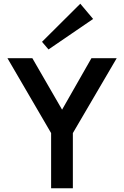

<svg xmlns="http://www.w3.org/2000/svg" viewBox="-20 -1013 666 1033"><path d="M255 0V-297L20 -700H154L314 -423L472 -700H608L372 -297V0ZM241 -747 206 -788 412 -993 481 -911Z"/></svg>

Font: Zen Kaku Gothic New
Style: Bold
Weight: 700
Designer: Yoshimichi Ohira
Foundry: Positype
Version: Version 1.002